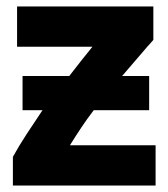

<svg xmlns="http://www.w3.org/2000/svg" viewBox="-20 -559 520 596"><path d="M456 -539H33V-414H267Q253 -397 234 -373Q215 -349 195 -323H50V-217H112Q87 -180 62.5 -142.5Q38 -105 20 -72V17H463V-108H197Q217 -140 233 -164Q249 -188 271 -217H443V-323H359Q392 -361 414 -387Q436 -413 456 -435Z"/></svg>

Font: Repo Bold
Style: Bold
Weight: 700
Designer: Stefan Peev
Foundry: Context Ltd
Version: Version 1.502